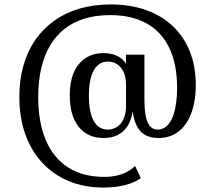

<svg xmlns="http://www.w3.org/2000/svg" viewBox="-20 -670 968 864"><path d="M446 174Q359 174 289.5 145Q220 116 170 62Q120 8 93.5 -67Q67 -142 67 -234Q67 -310 85.5 -375Q104 -440 139 -490.5Q174 -541 224.5 -577Q275 -613 338.5 -631.5Q402 -650 478 -650Q566 -650 636.5 -625Q707 -600 757 -553Q807 -506 834 -439Q861 -372 861 -287Q861 -243 853.5 -206Q846 -169 832 -140Q818 -111 797.5 -90.5Q777 -70 751 -59.5Q725 -49 693 -49Q641 -49 613 -78.5Q585 -108 577 -170Q569 -112 535.5 -80.5Q502 -49 446 -49Q374 -49 334 -99.5Q294 -150 294 -241Q294 -286 304 -321Q314 -356 334 -380.5Q354 -405 382 -418Q410 -431 446 -431Q487 -431 515.5 -414Q544 -397 558 -363L547 -354V-424H630V-220Q630 -186 633.5 -161Q637 -136 644.5 -119.5Q652 -103 663 -95Q674 -87 689 -87Q706 -87 719.5 -95Q733 -103 744 -119Q755 -135 762 -157.5Q769 -180 773 -209.5Q777 -239 777 -274Q777 -381 742 -454Q707 -527 640 -564.5Q573 -602 475 -602Q412 -602 361 -586.5Q310 -571 271 -540.5Q232 -510 205.5 -465.5Q179 -421 165.5 -363Q152 -305 152 -234Q152 -119 186.5 -38.5Q221 42 287.5 84Q354 126 449 126Q493 126 527.5 114Q562 102 588 77L614 132Q583 153 540.5 163.5Q498 174 446 174ZM465 -87Q483 -87 498.5 -94.5Q514 -102 524.5 -115.5Q535 -129 541 -148Q547 -167 547 -190V-291Q547 -321 537 -344Q527 -367 508.5 -380Q490 -393 466 -393Q445 -393 429 -383Q413 -373 402 -353.5Q391 -334 385.5 -305.5Q380 -277 380 -240Q380 -166 401.5 -126.5Q423 -87 465 -87Z"/></svg>

Font: Sutasoma
Style: Regular
Weight: 400
Designer: Izhar Fathurrohim, Akbar Rohmanto, Arusyal Khofiqoini
Foundry: Kiwari Kolektiv
Version: Version 1.102